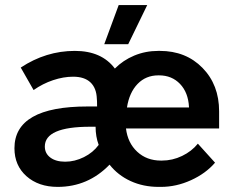

<svg xmlns="http://www.w3.org/2000/svg" viewBox="-20 -730 919 759"><path d="M486.8 -555.2H392.1L449.2 -710H562ZM208 8.8Q132.3 8.8 84.7 -33.4Q37.1 -75.7 37.1 -144Q37.1 -309.1 326.2 -309.1H363.8Q363.8 -334 362.8 -339.8Q361.3 -381.8 337.6 -404.3Q314 -426.8 269 -426.8Q231 -426.8 189.9 -413.1Q148.9 -399.4 112.8 -374L62 -462.9Q161.6 -528.8 275.9 -528.8Q381.8 -528.8 434.1 -459Q466.3 -491.7 510.7 -510.3Q555.2 -528.8 606 -528.8H611.8Q714.8 -528.8 780.5 -461.7Q846.2 -394.5 846.2 -290V-222.2H478Q484.9 -165 522.5 -130.1Q560.1 -95.2 616.2 -95.2H620.1Q661.6 -95.2 699.7 -113.5Q737.8 -131.8 762.2 -162.1L830.1 -86.9Q793 -43.9 734.9 -17.6Q676.8 8.8 616.2 8.8H606.9Q546.4 8.8 496.3 -14.2Q446.3 -37.1 413.1 -79.1Q328.1 8.8 208 8.8ZM481.9 -305.2H727.1V-307.1Q724.1 -364.3 691.7 -398.2Q659.2 -432.1 608.9 -432.1H606Q556.6 -432.1 523.9 -398.2Q491.2 -364.3 481.9 -305.2ZM370.1 -157.2Q357.9 -189.9 357.9 -229H336.9Q157.2 -229 157.2 -150.9Q157.2 -123.5 179 -107.2Q200.7 -90.8 237.8 -90.8Q275.4 -90.8 311.8 -108.9Q348.1 -127 370.1 -157.2Z"/></svg>

Font: Fixel Text SemiBold
Style: Regular
Weight: 600
Width: 4
Designer: AlfaBravo + MacPaw
Foundry: Kyrylo Tkachov, Marchela Mozhyna, Serhii Makarenko, Maria Weinstein, Zakhar Kryvoshyya
Version: Version 1.211